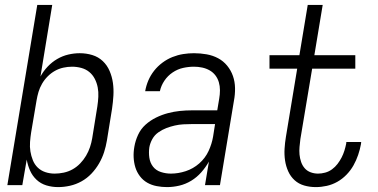

<svg xmlns="http://www.w3.org/2000/svg" viewBox="-20 -755 1540 783"><path d="M217 8Q192 8 169 1Q146 -6 129 -22Q112 -38 102.5 -59.5Q93 -81 89 -104L71 0H10L132 -735H193L145 -443Q157 -465 174.5 -483.5Q192 -502 213.5 -514.5Q235 -527 258.5 -532.5Q282 -538 305 -538Q332 -538 356.5 -530.5Q381 -523 399 -506Q417 -489 427 -465.5Q437 -442 440.5 -417Q444 -392 442.5 -365.5Q441 -339 437 -312L416 -182Q412 -158 404.5 -134.5Q397 -111 384 -88.5Q371 -66 353 -47Q335 -28 312.5 -15.5Q290 -3 265.5 2.5Q241 8 217 8ZM203 -47Q221 -47 240 -51Q259 -55 276 -64.5Q293 -74 307 -88.5Q321 -103 331 -120Q341 -137 347 -155Q353 -173 356 -191L377 -321Q380 -341 381 -360.5Q382 -380 378.5 -398.5Q375 -417 366.5 -433.5Q358 -450 344 -461.5Q330 -473 311.5 -478Q293 -483 274 -483Q256 -483 238 -479Q220 -475 204 -466Q188 -457 174.5 -443.5Q161 -430 151.5 -413.5Q142 -397 137 -380Q132 -363 129 -345L107 -215Q104 -196 102.5 -176Q101 -156 104 -137.5Q107 -119 114 -101.5Q121 -84 134 -71.5Q147 -59 165 -53Q183 -47 203 -47Z M661 8Q640 8 619 4Q598 0 580.5 -10Q563 -20 550.5 -36.5Q538 -53 532 -72.5Q526 -92 525 -113.5Q524 -135 528 -157Q532 -181 543 -205Q554 -229 573.5 -246.5Q593 -264 616.5 -275.5Q640 -287 664.5 -293.5Q689 -300 713.5 -302.5Q738 -305 762 -305H866L874 -353Q877 -370 877 -387Q877 -404 872.5 -419.5Q868 -435 858.5 -447.5Q849 -460 835 -468Q821 -476 804.5 -479.5Q788 -483 771 -483Q749 -483 726.5 -478Q704 -473 684 -459.5Q664 -446 650.5 -426Q637 -406 632 -383H572Q576 -406 585 -427Q594 -448 608.5 -466.5Q623 -485 642.5 -499.5Q662 -514 683.5 -522.5Q705 -531 727 -534.5Q749 -538 771 -538Q797 -538 822.5 -533.5Q848 -529 869.5 -517.5Q891 -506 906.5 -487Q922 -468 930 -445Q938 -422 938.5 -396Q939 -370 934 -344L877 0H816L832 -96Q819 -73 801 -52.5Q783 -32 760 -18Q737 -4 711.5 2Q686 8 661 8ZM677 -47Q707 -47 737.5 -57Q768 -67 792.5 -88.5Q817 -110 830.5 -139Q844 -168 849 -198L857 -249H762Q745 -249 727.5 -248Q710 -247 692.5 -243Q675 -239 658 -232.5Q641 -226 625.5 -215Q610 -204 601 -187.5Q592 -171 589 -154Q586 -133 589 -112Q592 -91 604 -75.5Q616 -60 636 -53.5Q656 -47 677 -47Z M1268 8Q1243 8 1220.5 1.5Q1198 -5 1181.5 -20Q1165 -35 1155.5 -56Q1146 -77 1142.5 -100.5Q1139 -124 1140.5 -148.5Q1142 -173 1146 -197L1192 -475H1079V-530H1201L1235 -735H1296L1262 -530H1429V-475H1253L1205 -188Q1203 -172 1201.5 -156Q1200 -140 1201.5 -124.5Q1203 -109 1208 -94.5Q1213 -80 1222.5 -69Q1232 -58 1246.5 -52.5Q1261 -47 1277 -47Q1291 -47 1306 -51Q1321 -55 1334 -64.5Q1347 -74 1356.5 -86.5Q1366 -99 1373 -112.5Q1380 -126 1384.5 -140.5Q1389 -155 1392 -170Q1392 -171 1392 -173Q1392 -175 1393 -176H1453Q1453 -174 1452.5 -171.5Q1452 -169 1452 -167Q1448 -145 1440.5 -123Q1433 -101 1421.5 -80.5Q1410 -60 1393 -42.5Q1376 -25 1355.5 -13.5Q1335 -2 1312.5 3Q1290 8 1268 8Z"/></svg>

Font: Iosevka Curly Light Oblique
Style: Regular
Weight: 300
Italic angle: -9°
Monospace: yes
Designer: Belleve Invis
Foundry: Belleve Invis
Version: Version 11.1.0; ttfautohint (v1.8.3)